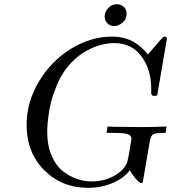

<svg xmlns="http://www.w3.org/2000/svg" viewBox="-20 -881 824 923"><path d="M107.9 -280.8Q107.9 -390.6 167.5 -489.7Q227.1 -588.9 322 -647Q417 -705.1 520 -705.1Q624 -705.1 690.9 -619.1L753.9 -691.9Q766.1 -705.1 770 -705.1Q782.2 -705.1 782.2 -693.8L735.8 -422.9Q731.9 -419.9 722.2 -419.9Q708 -419.9 707 -431.2V-454.1Q707 -546.9 659.9 -610.4Q612.8 -673.8 529.8 -673.8Q465.8 -673.8 401.9 -639.9Q337.9 -606 293 -543.9Q269 -510.7 251.5 -467.3Q233.9 -423.8 225.3 -389.9Q216.8 -356 212.4 -319.6Q208 -283.2 207.5 -269.5Q207 -255.9 207 -247.1Q207 -183.1 227.1 -135Q247.1 -86.9 279.5 -60.5Q312 -34.2 347.9 -21.5Q383.8 -8.8 421.9 -8.8Q478 -8.8 526.6 -34.4Q575.2 -60.1 591.8 -102.1Q597.7 -122.1 606.9 -183.1Q611.8 -208 611.8 -212.9Q611.8 -230 594 -236.1Q576.2 -242.2 522.9 -242.2H492.2L497.1 -272.9Q518.1 -271 575.2 -271Q589.4 -271 616.7 -270.5Q644 -270 658.2 -270Q712.4 -270 780.8 -272.9Q780.8 -269 778.8 -258.1Q776.9 -247.1 775.9 -242.2Q728 -242.2 716.6 -235.6Q705.1 -229 700.2 -202.1L668.9 -20Q667 -6.8 665.5 -3.9Q664.1 -1 658.2 -1Q650.4 -1 631.6 -22.9Q612.8 -44.9 604 -63Q577.1 -24.9 522 -1.5Q466.8 22 403.8 22Q276.9 22 192.4 -63Q107.9 -147.9 107.9 -280.8ZM482.9 -801.8Q482.9 -823.7 500.2 -842.3Q517.6 -860.8 542 -860.8Q561 -860.8 575 -847.9Q588.9 -835 588.9 -814.9Q588.9 -790 569.8 -772.9Q550.8 -755.9 528.8 -755.9Q508.8 -755.9 495.8 -769.3Q482.9 -782.7 482.9 -801.8Z"/></svg>

Font: CMU Serif Extra
Style: RomanSlanted
Weight: 500
Italic angle: -9.46001°
Version: Version 0.7.0